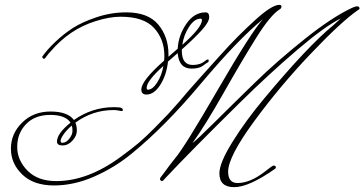

<svg xmlns="http://www.w3.org/2000/svg" viewBox="-20 -719 1503 792"><path d="M276 -201Q255 -183 242.5 -165Q230 -147 230 -138.5Q230 -130 237 -130Q253 -130 266 -147Q279 -164 279 -179Q279 -194 276 -201ZM585 -357Q585 -349 590 -349Q609 -349 628 -378Q647 -407 654 -447Q585 -385 585 -357ZM813 -636Q813 -642 807 -642Q782 -642 760 -608.5Q738 -575 732 -534Q813 -606 813 -636ZM501 -668Q591 -668 633 -617.5Q675 -567 675 -494V-485L713 -518Q716 -573 748.5 -620.5Q781 -668 828 -668Q843 -668 843 -648.5Q843 -629 813.5 -596Q784 -563 730 -515V-510Q730 -451 775 -451Q807 -451 826 -468Q834 -474 837.5 -474Q841 -474 841 -468.5Q841 -463 837 -461.5Q833 -460 827.5 -455.5Q822 -451 816 -447Q800 -436 770 -436Q718 -436 713 -500L673 -465Q667 -410 641.5 -369.5Q616 -329 584 -329Q563 -329 563 -350Q563 -386 657 -469Q658 -476 658 -489Q658 -557 615.5 -603.5Q573 -650 478 -650Q431 -650 375 -632Q267 -599 188 -506Q182 -500 176 -492Q165 -476 161 -476Q154 -480 154 -485Q174 -514 209 -547Q244 -580 281.5 -604Q319 -628 378.5 -648Q438 -668 501 -668ZM451 -277 471 -276Q487 -275 487 -264Q486 -261 481.5 -261Q477 -261 469 -263Q461 -265 448 -265Q362 -265 291 -213Q297 -200 297 -179.5Q297 -159 279 -139Q261 -119 238 -119Q215 -119 215 -135Q215 -168 271 -213Q250 -245 187 -245Q124 -245 87.5 -207Q51 -169 51 -113.5Q51 -58 93.5 -15Q136 28 212 28Q342 28 478 -72Q523 -105 551.5 -129Q580 -153 619.5 -193Q659 -233 674 -249L717 -297Q751 -338 800 -392.5Q849 -447 889 -491.5Q929 -536 962.5 -569.5Q996 -603 1030 -634Q1101 -699 1132 -699Q1141 -699 1141 -691.5Q1141 -684 1133 -680Q1095 -656 1036.5 -562.5Q978 -469 902 -335Q826 -201 774 -129Q789 -139 867.5 -217Q946 -295 1035 -381.5Q1124 -468 1237.5 -558.5Q1351 -649 1433 -687Q1447 -693 1452 -693Q1463 -693 1463 -684Q1463 -680 1456 -677Q1387 -629 1260.5 -496Q1134 -363 1027.5 -217.5Q921 -72 921 -11Q921 36 960 36Q1013 36 1075 -13Q1104 -36 1108 -36Q1118 -36 1118 -29Q1118 -26 1115 -23Q1007 53 946 53Q885 53 885 -4Q885 -47 939.5 -134.5Q994 -222 1070 -313Q1251 -530 1354 -614Q1365 -624 1376 -634L1386 -643Q1322 -612 1207.5 -514.5Q1093 -417 972 -298Q767 -96 659 19Q653 28 646 28Q640 24 640 19.5Q640 15 643 12Q646 9 656 -5Q684 -44 703 -67Q740 -110 878.5 -349Q1017 -588 1065 -640Q965 -560 806 -371Q661 -198 524 -86Q455 -29 370.5 8.5Q286 46 202.5 46Q119 46 72 1Q25 -44 25 -106Q25 -168 71.5 -213.5Q118 -259 188.5 -259Q259 -259 285 -224Q360 -277 451 -277Z"/></svg>

Font: Miss Fajardose
Style: Regular
Weight: 400
Version: Version 1.000